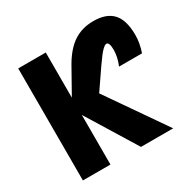

<svg xmlns="http://www.w3.org/2000/svg" viewBox="-165 -920 1093 1090"><g transform="rotate(-30 382.0 -375.0)"><path d="M579.1 -603.5Q569.3 -603.5 551.3 -585.9Q533.2 -568.4 495.1 -513.7L403.3 -379.9L668 2H457L256.8 -323.2V2H76.2V-732.4H256.8V-436.5L349.6 -601.6Q395.5 -680.7 450.7 -716.3Q505.9 -752 579.1 -752Q665 -752 706.1 -706.5Q747.1 -661.1 747.1 -564.5Q747.1 -510.7 727.5 -455.1H577.1Q597.7 -504.9 598.6 -550.8Q598.6 -603.5 579.1 -603.5Z"/></g></svg>

Font: Gen Shin Gothic Heavy
Style: Bold
Weight: 900
Designer: [Source Han Sans]
Ryoko NISHIZUKA  (kana & ideographs); Paul D. Hunt (Latin, Greek & Cyrillic); Wenlong ZHANG  (bopomofo
Version: Version 1.002.20150607